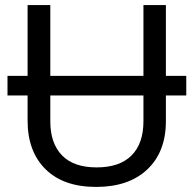

<svg xmlns="http://www.w3.org/2000/svg" viewBox="-20 -734 771 764"><path d="M550.8 -252V-354H180.2V-251Q180.2 -163.6 226.8 -115.7Q273.4 -67.9 364.5 -67.9Q455.6 -67.9 503.2 -115.2Q550.8 -162.6 550.8 -252ZM640.1 -713.9V-432.1H721.2V-354H640.1V-252Q640.1 -129.9 566.4 -60.1Q492.7 9.8 362.5 9.8Q232.4 9.8 161.1 -60.8Q89.8 -131.3 89.8 -253.9V-354H9.8V-432.1H89.8V-713.9H180.2V-432.1H550.8V-713.9Z"/></svg>

Font: NotoSans
Style: Regular
Weight: 400
Designer: Monotype Design team
Foundry: Monotype Imaging Inc.
Version: Version 1.04